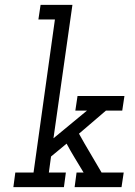

<svg xmlns="http://www.w3.org/2000/svg" viewBox="-20 -770 555 790"><path d="M295 -60 287 0H480L489 -60H398Q375 -100 351 -140Q327 -180 305 -220Q334 -244 360 -267Q386 -290 416 -315H483L492 -375H299L290 -315H338L200 -201L278 -750H147L138 -690H206L118 -60H43L35 0H243L251 -60H181L190 -126L254 -179Q270 -149 288 -119.5Q306 -90 324 -60Z"/></svg>

Font: Josefin Slab Thin SemiBold
Style: Italic
Weight: 600
Italic angle: -12°
Version: Version 2.000